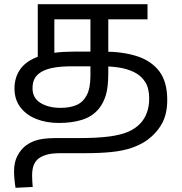

<svg xmlns="http://www.w3.org/2000/svg" viewBox="-20 -574 865 915"><path d="M261 12Q201 12 153 -7Q105 -26 77 -63Q49 -100 49 -152Q49 -206 77.5 -245.5Q106 -285 168 -306.5Q230 -328 332 -328H477Q564 -328 632 -306.5Q700 -285 738.5 -235Q777 -185 777 -98Q777 -31 752 14.5Q727 60 681 94Q648 117 606.5 131Q565 145 511 150.5Q457 156 385 156H272Q230 156 207 162Q184 168 167 179Q151 190 142 210Q133 230 133 263Q133 278 134 291.5Q135 305 136 317L54 321Q51 303 49 281.5Q47 260 47 243Q47 199 63 168.5Q79 138 104 119Q122 106 141.5 98.5Q161 91 186.5 87.5Q212 84 245 84H354Q443 84 500 76.5Q557 69 592 53.5Q627 38 650 13Q670 -9 680.5 -38.5Q691 -68 691 -105Q691 -154 671.5 -184Q652 -214 619.5 -230Q587 -246 547.5 -252Q508 -258 467 -258H325Q274 -258 238.5 -252Q203 -246 178 -232Q156 -219 145.5 -200.5Q135 -182 135 -153Q135 -107 173 -83.5Q211 -60 269 -60Q313 -60 344.5 -73.5Q376 -87 393.5 -120.5Q411 -154 411 -213V-482H239V-302L160 -286V-554H683V-482H496V-226Q496 -159 484.5 -121Q473 -83 452 -57Q421 -19 372.5 -3.5Q324 12 261 12Z"/></svg>

Font: hexltamil05
Style: Book
Weight: 400
Designer: Jelle Bosma - Monotype Design Team
Foundry: Monotype Imaging Inc.
Version: Version 2.003